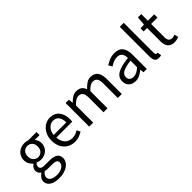

<svg xmlns="http://www.w3.org/2000/svg" viewBox="70 -1641 2793 2793"><g transform="rotate(-45 1467.0 -244.0)"><path d="M117 82Q117 121 154.5 144Q192 167 258 167Q293 167 321.5 158.5Q350 150 370 136.5Q390 123 401 105Q412 87 412 68Q412 34 387 21Q362 8 314 8H230Q216 8 199.5 6.5Q183 5 167 0Q141 19 129 40Q117 61 117 82ZM45 93Q45 62 64 34Q83 6 116 -17V-21Q98 -32 85.5 -51.5Q73 -71 73 -100Q73 -131 90 -154Q107 -177 126 -190V-194Q102 -214 82.5 -247.5Q63 -281 63 -325Q63 -365 77.5 -397Q92 -429 117 -451.5Q142 -474 175.5 -486Q209 -498 246 -498Q266 -498 283.5 -494.5Q301 -491 315 -486H484V-423H384Q401 -406 412.5 -380Q424 -354 424 -323Q424 -284 410 -252.5Q396 -221 372 -199.5Q348 -178 315.5 -166Q283 -154 246 -154Q228 -154 209 -158.5Q190 -163 173 -171Q160 -160 151 -146.5Q142 -133 142 -113Q142 -90 160 -75Q178 -60 228 -60H322Q407 -60 449.5 -32.5Q492 -5 492 56Q492 90 475 120.5Q458 151 426 174Q394 197 348.5 210.5Q303 224 246 224Q201 224 164 215.5Q127 207 100.5 190Q74 173 59.5 149Q45 125 45 93ZM246 -209Q267 -209 285.5 -217Q304 -225 318.5 -240Q333 -255 341 -276.5Q349 -298 349 -325Q349 -379 319 -408.5Q289 -438 246 -438Q203 -438 173 -408.5Q143 -379 143 -325Q143 -298 151 -276.5Q159 -255 173.5 -240Q188 -225 206.5 -217Q225 -209 246 -209Z M550 -242Q550 -302 568.5 -349.5Q587 -397 617.5 -430Q648 -463 687 -480.5Q726 -498 768 -498Q814 -498 850.5 -482Q887 -466 911.5 -436Q936 -406 949 -364Q962 -322 962 -270Q962 -243 959 -225H631Q636 -146 679.5 -100Q723 -54 793 -54Q828 -54 857.5 -64.5Q887 -75 914 -92L943 -38Q911 -18 872 -3Q833 12 783 12Q734 12 691.5 -5.5Q649 -23 617.5 -55.5Q586 -88 568 -135Q550 -182 550 -242ZM890 -279Q890 -354 858.5 -393.5Q827 -433 770 -433Q744 -433 720.5 -422.5Q697 -412 678 -392.5Q659 -373 646.5 -344.5Q634 -316 630 -279Z M1082 -486H1150L1157 -416H1160Q1192 -451 1229.5 -474.5Q1267 -498 1311 -498Q1367 -498 1398.5 -473.5Q1430 -449 1445 -405Q1483 -447 1521.5 -472.5Q1560 -498 1605 -498Q1680 -498 1716.5 -450Q1753 -402 1753 -308V0H1671V-297Q1671 -366 1649 -396.5Q1627 -427 1581 -427Q1526 -427 1459 -352V0H1377V-297Q1377 -366 1355 -396.5Q1333 -427 1286 -427Q1231 -427 1164 -352V0H1082Z M1887 -126Q1887 -206 1958.5 -248.5Q2030 -291 2186 -308Q2186 -331 2181.5 -353Q2177 -375 2165.5 -392Q2154 -409 2135 -419.5Q2116 -430 2086 -430Q2043 -430 2006.5 -414Q1970 -398 1941 -378L1908 -435Q1942 -457 1991 -477.5Q2040 -498 2099 -498Q2188 -498 2228 -443.5Q2268 -389 2268 -298V0H2200L2193 -58H2191Q2156 -29 2115.5 -8.5Q2075 12 2030 12Q1968 12 1927.5 -24Q1887 -60 1887 -126ZM1968 -132Q1968 -90 1992.5 -72Q2017 -54 2053 -54Q2088 -54 2119.5 -70.5Q2151 -87 2186 -119V-254Q2125 -246 2083 -235Q2041 -224 2015.5 -209Q1990 -194 1979 -174.5Q1968 -155 1968 -132Z M2423 -712H2505V-92Q2505 -72 2512 -64Q2519 -56 2528 -56Q2532 -56 2535.5 -56Q2539 -56 2546 -58L2557 4Q2549 8 2538 10Q2527 12 2510 12Q2463 12 2443 -16Q2423 -44 2423 -98Z M2692 -419H2620V-481L2696 -486L2706 -622H2775V-486H2906V-419H2775V-149Q2775 -104 2791.5 -79.5Q2808 -55 2850 -55Q2863 -55 2878 -59Q2893 -63 2905 -68L2921 -6Q2901 1 2877.5 6.5Q2854 12 2831 12Q2792 12 2765.5 0Q2739 -12 2722.5 -33Q2706 -54 2699 -84Q2692 -114 2692 -150Z"/></g></svg>

Font: Myanmar Sanpya
Style: Regular
Weight: 400
Designer: Danh Hong
Foundry: Google Inc.
Version: Version 2.00 November 22, 2015